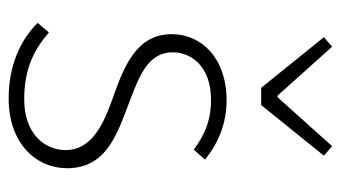

<svg xmlns="http://www.w3.org/2000/svg" viewBox="-192 -584 788 444"><g transform="rotate(90 202.0 -362.0)"><path d="M208 12C311 12 369 -51 369 -123C369 -216 287 -240 211 -269C153 -291 101 -312 101 -367C101 -412 135 -456 211 -456C260 -456 294 -440 326 -416L349 -442C314 -471 267 -492 213 -492C113 -492 59 -433 59 -365C59 -283 135 -254 209 -228C265 -208 327 -181 327 -120C327 -69 287 -24 210 -24C138 -24 95 -47 55 -81L33 -55C74 -14 133 12 208 12ZM183 -572H223L340 -717L318 -736L205 -610H201L88 -736L66 -717Z"/></g></svg>

Font: Source Sans Pro Light
Style: Regular
Weight: 300
Designer: Paul D. Hunt
Foundry: Adobe Systems Incorporated
Version: Version 3.006;hotconv 1.0.111;makeotfexe 2.5.65597